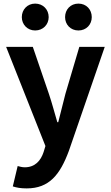

<svg xmlns="http://www.w3.org/2000/svg" viewBox="-20 -820 614 1065"><path d="M128 225C253 225 313 149 362 17L561 -560H420L343 -300C330 -248 316 -194 303 -142H298C282 -196 268 -250 251 -300L162 -560H14L232 -10L222 23C206 72 174 108 117 108C104 108 88 104 78 101L51 214C73 221 95 225 128 225ZM175 -651C219 -651 250 -684 250 -725C250 -767 219 -800 175 -800C132 -800 101 -767 101 -725C101 -684 132 -651 175 -651ZM415 -651C459 -651 489 -684 489 -725C489 -767 459 -800 415 -800C371 -800 341 -767 341 -725C341 -684 371 -651 415 -651Z"/></svg>

Font: Noto Sans Japanese Bold
Style: Bold
Weight: 700
Designer: Ryoko NISHIZUKA (kana & ideographs); Paul D. Hunt (Latin, Greek & Cyrillic); Wenlong ZHANG (bopomofo); Sandoll Communica
Foundry: Adobe Systems Incorporated
Version: Version 1.000;PS 1;hotconv 1.0.78;makeotf.lib2.5.61930